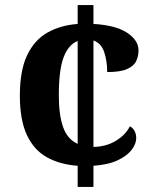

<svg xmlns="http://www.w3.org/2000/svg" viewBox="-20 -734 605 754"><path d="M285 -83Q215 -88 164 -116.5Q113 -145 85.5 -204Q58 -263 58 -358Q58 -458 87 -518Q116 -578 167 -606.5Q218 -635 285 -640V-714H347V-640Q434 -635 479 -605.5Q524 -576 524 -536Q524 -514 515 -494.5Q506 -475 479.5 -463Q453 -451 401 -451Q401 -493 389.5 -528.5Q378 -564 347 -575V-157Q397 -158 435 -181Q473 -204 490 -238Q503 -231 509 -218.5Q515 -206 515 -192Q515 -169 497 -145.5Q479 -122 442 -104.5Q405 -87 347 -83V0H285ZM285 -573Q249 -559 230 -509.5Q211 -460 211 -359Q211 -282 228 -234.5Q245 -187 285 -169Z"/></svg>

Font: Noto Serif Sinhala
Style: Bold
Weight: 700
Designer: Jelle Bosma - Monotype Design Team
Foundry: Monotype Imaging Inc.
Version: Version 2.007; ttfautohint (v1.8.4.7-5d5b)